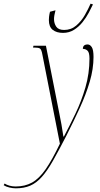

<svg xmlns="http://www.w3.org/2000/svg" viewBox="-154 -785 544 1045"><path d="M189 -606Q154 -606 133 -622.5Q112 -639 112 -676Q112 -683 113 -693.5Q114 -704 118 -721L148 -729Q140 -699 140 -681Q140 -658 152 -640Q164 -622 195 -622Q233 -622 261 -646Q289 -670 308 -703.5Q327 -737 339 -765L352 -761Q343 -742 329 -715.5Q315 -689 295 -664Q275 -639 248.5 -622.5Q222 -606 189 -606ZM-68 240Q-84 240 -103 235.5Q-122 231 -134 223L-129 214Q-118 221 -102.5 225.5Q-87 230 -69 230Q-18 230 20.5 208.5Q59 187 94.5 136Q130 85 172 -3L77 -486Q72 -515 64 -520.5Q56 -526 36 -526H26L28 -536H96L168 -172Q175 -138 180.5 -107.5Q186 -77 191 -42H194Q224 -99 256.5 -166.5Q289 -234 311 -309.5Q333 -385 333 -466Q333 -499 322.5 -509Q312 -519 297 -519Q297 -543 323 -543Q336 -543 345.5 -528.5Q355 -514 355 -475Q355 -410 334.5 -340.5Q314 -271 280.5 -198Q247 -125 208 -48Q166 34 134.5 89.5Q103 145 73.5 178Q44 211 10.5 225.5Q-23 240 -68 240Z"/></svg>

Font: Noto Serif Display ExtraCondensed Thin
Style: Italic
Weight: 100
Width: 2
Italic angle: -12°
Designer: Monotype Design Team
Foundry: Monotype Imaging Inc.
Version: Version 2.009